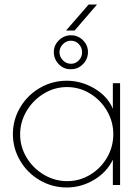

<svg xmlns="http://www.w3.org/2000/svg" viewBox="-20 -818 614 849"><path d="M37 -225Q37 -288 69 -342.5Q101 -397 156 -429Q211 -461 275 -461Q340 -461 398 -426.5Q456 -392 479 -337V-450H511V0H479V-112Q452 -56 395.5 -22.5Q339 11 275 11Q211 11 156 -21Q101 -53 69 -107.5Q37 -162 37 -225ZM481 -225Q481 -280 453 -328Q425 -376 378 -404.5Q331 -433 276 -433Q221 -433 173.5 -404Q126 -375 97.5 -327Q69 -279 69 -224Q69 -169 97.5 -121.5Q126 -74 174 -45.5Q222 -17 277 -17Q332 -17 379 -45.5Q426 -74 453.5 -121.5Q481 -169 481 -225ZM218 -588Q218 -618 240.5 -640Q263 -662 294 -662Q325 -662 347 -640Q369 -618 369 -588Q369 -557 347 -534.5Q325 -512 295 -512H291Q261 -512 239.5 -534.5Q218 -557 218 -588ZM343 -587Q343 -608 328.5 -623Q314 -638 294 -638Q273 -638 258 -622.5Q243 -607 243 -587Q243 -567 258 -551.5Q273 -536 294 -536Q314 -536 328.5 -551Q343 -566 343 -587ZM372 -798H409L310 -683H272Z"/></svg>

Font: Poiret One
Style: Regular
Weight: 400
Designer: Denis Masharov (denis.masharov@gmail.com), Cyreal (Charset Expansion)
Foundry: Denis Masharov
Version: Version 1.101